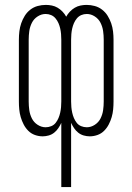

<svg xmlns="http://www.w3.org/2000/svg" viewBox="-20 -548 540 783"><path d="M230 215V-47Q225 -36 218 -25.5Q211 -15 201 -7Q191 1 178.5 4.5Q166 8 154 8Q138 8 122.5 2.5Q107 -3 95.5 -14.5Q84 -26 76.5 -40.5Q69 -55 64.5 -70.5Q60 -86 58.5 -102Q57 -118 57 -134V-386Q57 -403 59 -420Q61 -437 66.5 -453Q72 -469 81 -483.5Q90 -498 103.5 -508.5Q117 -519 133.5 -523.5Q150 -528 167 -528Q179 -528 191.5 -525.5Q204 -523 215 -516.5Q226 -510 235 -500.5Q244 -491 250 -480Q256 -491 265 -500.5Q274 -510 285 -516.5Q296 -523 308.5 -525.5Q321 -528 333 -528Q350 -528 366.5 -523.5Q383 -519 396.5 -508.5Q410 -498 419 -483.5Q428 -469 433.5 -453Q439 -437 441 -420Q443 -403 443 -386V-134Q443 -118 441.5 -102Q440 -86 435.5 -70.5Q431 -55 423.5 -40.5Q416 -26 404.5 -14.5Q393 -3 377.5 2.5Q362 8 346 8Q334 8 321.5 4.5Q309 1 299 -7Q289 -15 282 -25.5Q275 -36 270 -47V215ZM166 -29Q178 -29 189 -33.5Q200 -38 207 -47Q214 -56 218.5 -66.5Q223 -77 225.5 -88.5Q228 -100 229 -111Q230 -122 230 -134V-386Q230 -398 229 -409.5Q228 -421 225.5 -432Q223 -443 218.5 -453.5Q214 -464 206.5 -473Q199 -482 188.5 -486.5Q178 -491 166 -491Q149 -491 133.5 -481Q118 -471 110 -455Q102 -439 99.5 -421.5Q97 -404 97 -386V-134Q97 -116 99.5 -98.5Q102 -81 110 -65Q118 -49 133.5 -39Q149 -29 166 -29ZM334 -29Q351 -29 366.5 -39Q382 -49 390 -65Q398 -81 400.5 -98.5Q403 -116 403 -134V-386Q403 -404 400.5 -421.5Q398 -439 390 -455Q382 -471 366.5 -481Q351 -491 334 -491Q322 -491 311.5 -486.5Q301 -482 293.5 -473Q286 -464 281.5 -453.5Q277 -443 274.5 -432Q272 -421 271 -409.5Q270 -398 270 -386V-134Q270 -122 271 -111Q272 -100 274.5 -88.5Q277 -77 281.5 -66.5Q286 -56 293 -47Q300 -38 311 -33.5Q322 -29 334 -29Z"/></svg>

Font: Iosevka SS18 Extralight
Style: Regular
Weight: 200
Monospace: yes
Designer: Belleve Invis
Foundry: Belleve Invis
Version: Version 25.1.1; ttfautohint (v1.8.4)